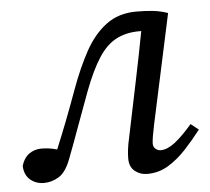

<svg xmlns="http://www.w3.org/2000/svg" viewBox="-42 -532 644 590"><g transform="rotate(-5 279.5 -237.0)"><path d="M71 13Q46 13 28.5 -2Q11 -17 10 -45Q17 -69 33.5 -81Q50 -93 72 -93Q96 -93 120 -86Q137 -127 153.5 -169.5Q170 -212 190 -267Q213 -330 240 -379.5Q267 -429 305.5 -458Q344 -487 399 -487Q427 -487 450 -484.5Q473 -482 496 -474L423 -135Q419 -116 416.5 -101Q414 -86 414 -78Q414 -68 421 -62Q428 -56 437 -56Q457 -56 480.5 -74Q504 -92 535 -128L559 -109Q536 -79 510 -51Q484 -23 454.5 -5Q425 13 389 13Q368 13 351.5 0Q335 -13 335 -39Q335 -50 336.5 -65Q338 -80 345 -111L379 -275Q387 -313 394.5 -351Q402 -389 409 -426H403Q362 -426 331.5 -410Q301 -394 277 -357Q253 -320 229 -257Q205 -193 188 -145.5Q171 -98 154 -54Q139 -14 117 -0.5Q95 13 71 13Z"/></g></svg>

Font: Source Serif Pro
Style: Italic
Weight: 400
Italic angle: -12°
Designer: Frank Grießhammer
Foundry: Adobe Systems Incorporated
Version: Version 3.001;hotconv 1.0.111;makeotfexe 2.5.65597